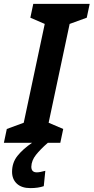

<svg xmlns="http://www.w3.org/2000/svg" viewBox="-56 -734 481 987"><path d="M109 0Q62 32 34 67Q6 102 6 149Q6 187 30.5 210Q55 233 100 233Q140 233 169 223L177 144Q149 152 133 152Q105 152 105 123Q106 91 129 62Q152 33 190 0H254L269 -71L194 -103L302 -611L390 -643L405 -714H115L100 -643L174 -611L66 -103L-21 -71L-36 0Z"/></svg>

Font: Noto Sans UI SemiCondensed
Style: Bold Italic
Weight: 700
Width: 4
Designer: Monotype Design Team
Foundry: Monotype Imaging Inc.
Version: 1.001